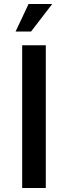

<svg xmlns="http://www.w3.org/2000/svg" viewBox="-20 -948 341 968"><path d="M210.9 0H91.8V-719.7H210.9ZM243.2 -927.7 136.7 -789.1H58.6L124 -927.7Z"/></svg>

Font: Allerta Stencil
Style: Regular
Weight: 400
Designer: Matt McInerney
Foundry: Matt McInerney
Version: Version 1.02